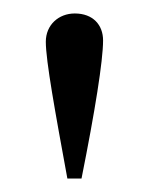

<svg xmlns="http://www.w3.org/2000/svg" viewBox="-20 -696 220 285"><path d="M101 -431C121 -531 133 -606 133 -636C133 -659 118 -676 91 -676C67 -676 48 -659 48 -634C48 -606 62 -529 80 -431Z"/></svg>

Font: XITS Math
Style: Regular
Weight: 400
Designer: MicroPress Inc., with final additions and corrections provided by Coen Hoffman, Elsevier (retired)
Version: Version 1.302